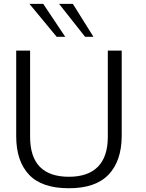

<svg xmlns="http://www.w3.org/2000/svg" viewBox="-20 -976 767 1006"><path d="M469.7 -783.2 361.8 -955.6H289.6L425.8 -783.2ZM321.8 -783.2 206.5 -955.6H134.3L276.9 -783.2ZM340.8 10.3C434.1 10.3 502.9 -13.2 548.3 -60.5C593.8 -107.9 617.2 -175.3 617.7 -262.7V-710.9H544.9V-258.3C544.9 -119.6 473.6 -49.8 341.3 -49.8C205.6 -49.8 137.7 -119.6 137.7 -259.3V-710.9H64.9V-262.2C64.9 -175.3 87.4 -107.9 132.3 -60.5C177.2 -13.2 246.6 10.3 340.8 10.3Z"/></svg>

Font: Ride Light
Style: Regular
Weight: 300
Version: Version 3.000